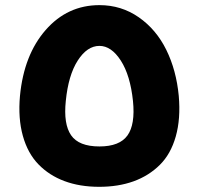

<svg xmlns="http://www.w3.org/2000/svg" viewBox="-20 -721 767 741"><path d="M362.8 0Q288.1 0 229 -22Q169.9 -43.9 128.4 -86.7Q86.9 -129.4 68.1 -197Q49.3 -264.6 57.1 -351.1Q72.3 -509.3 156.2 -605.2Q240.2 -701.2 363.8 -701.2Q448.2 -701.2 515.6 -654.3Q583 -607.4 621.8 -528.6Q660.6 -449.7 669.9 -351.1Q677.7 -262.7 658.4 -194.6Q639.2 -126.5 596.7 -84.5Q554.2 -42.5 495.4 -21.2Q436.5 0 362.8 0ZM363.8 -155.8Q441.4 -155.8 471.9 -198.2Q502.4 -240.7 493.2 -331.1Q482.9 -430.2 446.3 -487.1Q409.7 -543.9 363.8 -543.9Q316.4 -543.9 280 -487.3Q243.7 -430.7 233.9 -331.1Q224.6 -242.2 254.4 -199Q284.2 -155.8 363.8 -155.8Z"/></svg>

Font: Montserrat-Arabic
Style: Bold
Weight: 700
Designer: Mohamed Gaber
Foundry: Kief Type Foundry
Version: Version 5.008;PS 005.008;hotconv 1.0.88;makeotf.lib2.5.64775